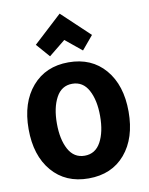

<svg xmlns="http://www.w3.org/2000/svg" viewBox="-108 -1099 929 1199"><g transform="rotate(-10 356.0 -499.5)"><path d="M356 23Q210 23 124.5 -77Q39 -177 39 -345Q39 -513 125 -613Q211 -713 356 -713Q502 -713 587.5 -613Q673 -513 673 -345Q673 -177 588 -77Q503 23 356 23ZM493 -349Q493 -449 458.5 -513Q424 -577 356 -577Q288 -577 253.5 -513Q219 -449 219 -349Q219 -248 253.5 -184.5Q288 -121 356 -121Q424 -121 458.5 -184.5Q493 -248 493 -349ZM355 -855 250 -770 175 -856 355 -1022 531 -856 459 -770Z"/></g></svg>

Font: Repo
Style: ExtraBold
Weight: 800
Designer: Stefan Peev
Foundry: Context Ltd
Version: Version 001.000